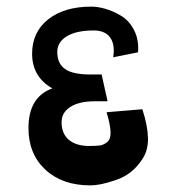

<svg xmlns="http://www.w3.org/2000/svg" viewBox="-20 -534 532 580"><path d="M253 26Q168 26 117 -21.5Q66 -69 66 -147Q66 -241 138 -267Q77 -302 77 -372Q77 -437 125.5 -475.5Q174 -514 256 -514Q275 -514 298 -507.5Q321 -501 345.5 -486.5Q370 -472 385 -443Q400 -414 397 -376L322 -361Q328 -400 312.5 -421Q297 -442 263 -442Q211 -442 182 -424.5Q153 -407 153 -377Q153 -342 176.5 -325.5Q200 -309 252 -309H287L305 -228H265Q219 -228 192.5 -211Q166 -194 166 -165Q166 -131 187 -112.5Q208 -94 246 -93Q270 -93 281.5 -94.5Q293 -96 304 -105Q315 -114 314 -136Q313 -158 302 -195L410 -204Q426 -155 427 -118.5Q428 -82 412 -56.5Q396 -31 376 -15Q356 1 329.5 10Q303 19 285 22.5Q267 26 253 26Z"/></svg>

Font: OpenDyslexic
Style: Bold
Weight: 800
Designer: Abbie Gonzalez
Version: Version 0.920;hotconv 1.0.109;makeotfexe 2.5.65596